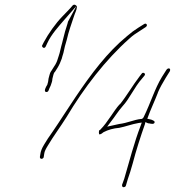

<svg xmlns="http://www.w3.org/2000/svg" viewBox="-20 -697 728 799"><path d="M155 -507C154 -501 164 -492 170 -503L177 -518C194 -555 225 -588 248 -615C264 -634 282 -653 298 -672C286 -651 275 -628 263 -607L261 -599C254 -579 247 -553 242 -532C240 -522 237 -513 235 -505L228 -476C225 -468 224 -461 221 -454C218 -443 213 -431 205 -420L195 -404C189 -396 187 -390 186 -385L182 -370C182 -366 180 -358 180 -356C179 -351 177 -347 177 -345L176 -343C172 -337 160 -316 172 -314C184 -314 181 -323 191 -341L196 -356C197 -360 198 -364 198 -369L202 -385C203 -390 204 -391 206 -395V-396L208 -397C217 -411 222 -418 229 -433L237 -453C239 -459 240 -466 244 -477L250 -504C253 -515 256 -524 258 -532C265 -564 278 -600 287 -627C293 -646 299 -654 300 -668C300 -669 301 -669 300 -670C297 -676 289 -681 282 -674C270 -659 253 -643 239 -628C211 -599 182 -558 162 -521ZM148 -56 146 -44C146 -39 148 -36 154 -36C157 -36 162 -41 162 -43V-44L164 -57C165 -67 171 -78 179 -91C202 -130 232 -170 257 -210C329 -331 420 -449 518 -536C533 -550 547 -559 563 -569L586 -584C597 -591 589 -603 580 -597L556 -582C540 -572 525 -561 509 -547C427 -480 359 -389 295 -294C263 -247 230 -194 199 -149C184 -128 172 -110 164 -96C154 -80 149 -66 148 -56ZM394 -155C391 -158 390 -134 395 -138C400 -138 406 -143 411 -147C430 -157 452 -163 476 -165C502 -170 527 -180 556 -185L570 -187L565 -173C540 -109 517 -22 497 47L488 72C487 77 490 82 493 82C500 82 503 79 504 75L512 48C518 31 525 10 532 -16C546 -70 565 -129 583 -180L585 -189L596 -184C598 -183 598 -185 603 -183C610 -182 619 -179 623 -186C625 -192 622 -194 610 -199L593 -203C606 -240 624 -277 637 -311V-312C646 -333 657 -352 669 -372L687 -401C688 -404 688 -405 688 -408C686 -415 677 -413 673 -407L654 -377C624 -328 607 -269 578 -210L577 -208L571 -202H567C538 -199 510 -185 476 -181L426 -170L441 -190C460 -214 470 -232 490 -255C519 -286 539 -334 571 -370L581 -382C589 -392 574 -398 570 -391L560 -378C533 -343 508 -299 479 -263H478L477 -262C454 -237 428 -188 398 -158L396 -156ZM571 -370H572Z"/></svg>

Font: Stray Cat
Style: ExLtObl
Weight: 200
Version: Version 1.0